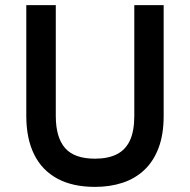

<svg xmlns="http://www.w3.org/2000/svg" viewBox="-20 -720 744 752"><path d="M352 12Q264.5 12 204.5 -20.5Q144.5 -53 113.8 -115Q83 -177 83 -266V-700H198.5V-266Q198.5 -182 234.8 -140.2Q271 -98.5 352 -98.5Q403.5 -98.5 437.8 -116Q472 -133.5 489 -170.2Q506 -207 506 -266V-700H621V-266Q621 -193.5 601.2 -141Q581.5 -88.5 545.5 -54.5Q509.5 -20.5 460.2 -4.2Q411 12 352 12Z"/></svg>

Font: Overpass SemiBold
Style: Regular
Weight: 600
Designer: Delve Withrington, Dave Bailey, Thomas Jockin
Foundry: Delve Fonts LLC
Version: Version 4.000